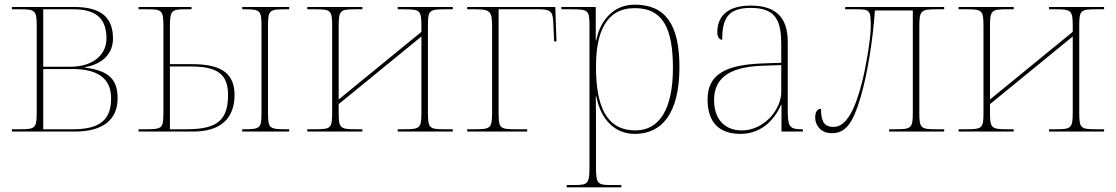

<svg xmlns="http://www.w3.org/2000/svg" viewBox="-20 -566 4801 826"><path d="M31 0H303C425 0 486 -53 486 -143C486 -222 451 -262 346 -275V-277C423 -291 466 -336 466 -400C466 -487 420 -536 299 -536H31V-526H66C132 -526 138 -521 138 -452V-84C138 -14 132 -10 65 -10H31ZM284 -279H166V-526H297C405 -526 438 -475 438 -400C438 -329 378 -279 284 -279ZM296 -10H166V-269H293C401 -269 458 -228 458 -143C458 -59 419 -10 296 -10Z M576 0H811C931 0 989 -58 989 -158C989 -266 909 -290 804 -290H711V-452C711 -521 719 -526 776 -526H804V-536H576V-526H615C677 -526 683 -521 683 -452V-84C683 -14 679 -10 608 -10H576ZM1022 0H1224V-10H1210C1137 -10 1133 -14 1133 -84V-452C1133 -521 1138 -526 1204 -526H1224V-536H1022V-526H1033C1100 -526 1105 -521 1105 -452V-84C1105 -15 1101 -10 1032 -10H1022ZM784 -10H711V-280H801C915 -280 961 -247 961 -158C961 -52 918 -10 784 -10Z M1302 0H1539V-10H1513C1442 -10 1437 -14 1437 -84V-118L1793 -409V-84C1793 -14 1787 -10 1718 -10H1691V0H1928V-10H1894C1826 -10 1821 -14 1821 -84V-452C1821 -521 1825 -526 1894 -526H1928V-536H1691V-526H1719C1788 -526 1793 -521 1793 -452V-429L1437 -138V-452C1437 -521 1443 -526 1508 -526H1539V-536H1302V-526H1338C1404 -526 1409 -521 1409 -452V-84C1409 -14 1405 -10 1333 -10H1302Z M1990 0H2248V-10H2198C2130 -10 2125 -14 2125 -84V-526H2298C2345 -526 2358 -519 2360 -473L2364 -388H2374L2369 -536H1990V-526H2025C2089 -526 2097 -517 2097 -452V-84C2097 -14 2092 -10 2021 -10H1990Z M2418 240H2653V230H2611C2551 230 2544 226 2544 152V13C2544 -60 2544 -125 2543 -152H2545C2565 -50 2626 10 2711 10C2829 10 2903 -80 2903 -278C2903 -460 2843 -546 2710 -546C2621 -546 2562 -480 2545 -392H2543V-536H2395V-526H2439C2512 -526 2516 -522 2516 -452V152C2516 226 2509 230 2449 230H2418ZM2714 -5C2589 -5 2544 -108 2544 -279C2544 -427 2587 -531 2711 -531C2831 -531 2875 -446 2875 -273C2875 -97 2817 -5 2714 -5Z M3166 10C3264 10 3318 -63 3340 -115H3342V0H3434V-10H3427C3373 -10 3369 -25 3369 -100V-386C3369 -481 3327 -542 3210 -542C3095 -542 3066 -482 3066 -428C3066 -409 3073 -395 3087 -395C3087 -486 3111 -532 3210 -532C3323 -532 3341 -471 3341 -371V-296L3258 -293C3100 -287 3024 -245 3024 -138C3024 -39 3074 10 3166 10ZM3172 -5C3090 -5 3052 -62 3052 -135C3052 -221 3105 -277 3256 -283L3341 -286V-170C3341 -94 3266 -5 3172 -5Z M3558 7C3618 7 3649 -35 3682 -146C3711 -244 3735 -390 3744 -521H3907V-84C3907 -14 3902 -10 3830 -10H3805V0H4042V-10H4009C3940 -10 3935 -14 3935 -84V-442C3935 -521 3938 -526 4010 -526H4042V-536H3616V-526H3666C3724 -526 3726 -521 3726 -449C3726 -399 3704 -273 3690 -218C3659 -94 3621 -20 3566 -20C3528 -20 3512 -40 3512 -98C3496 -98 3487 -85 3487 -59C3487 -31 3508 7 3558 7Z M4104 0H4341V-10H4315C4244 -10 4239 -14 4239 -84V-118L4595 -409V-84C4595 -14 4589 -10 4520 -10H4493V0H4730V-10H4696C4628 -10 4623 -14 4623 -84V-452C4623 -521 4627 -526 4696 -526H4730V-536H4493V-526H4521C4590 -526 4595 -521 4595 -452V-429L4239 -138V-452C4239 -521 4245 -526 4310 -526H4341V-536H4104V-526H4140C4206 -526 4211 -521 4211 -452V-84C4211 -14 4207 -10 4135 -10H4104Z"/></svg>

Font: Noto Serif Display Thin
Style: Regular
Weight: 100
Designer: Monotype Design Team
Foundry: Monotype Imaging Inc.
Version: Version 2.009